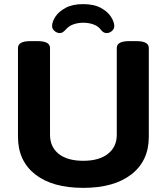

<svg xmlns="http://www.w3.org/2000/svg" viewBox="-20 -901 806 929"><path d="M383 8Q233 8 150 -57.5Q67 -123 67 -239V-669Q67 -702 127 -702H162Q222 -702 222 -669V-249Q222 -190 264 -156.5Q306 -123 383 -123Q459 -123 502 -156.5Q545 -190 545 -249V-669Q545 -702 605 -702H640Q700 -702 700 -669V-239Q700 -123 616 -57.5Q532 8 383 8ZM269 -741Q256 -741 244 -751Q232 -761 232 -775Q232 -795 247.5 -819.5Q263 -844 296.5 -862.5Q330 -881 382 -881Q435 -881 468.5 -862.5Q502 -844 517.5 -819Q533 -794 533 -775Q533 -761 521.5 -751Q510 -741 496 -741Q480 -741 468 -757Q456 -774 433 -782.5Q410 -791 383 -791Q358 -791 336 -783.5Q314 -776 299 -759Q290 -749 283.5 -745Q277 -741 269 -741Z"/></svg>

Font: Asap Semi Expanded
Style: Bold
Weight: 700
Width: 6
Designer: Pablo Cosgaya
Foundry: Omnibus-Type
Version: Version 3.001; ttfautohint (v1.8.4.7-5d5b)